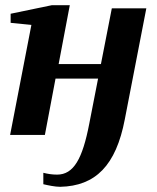

<svg xmlns="http://www.w3.org/2000/svg" viewBox="-20 -520 607 740"><path d="M544 -488H411L369 -273H206L249 -500H180L21 -467V-432L101 -424L19 0H153L194 -217H358L324 -43C298 92 264 153 200 153C180 153 163 150 147 146V190C164 194 192 200 212 200C348 197 427 118 461 -60Z"/></svg>

Font: Veleka
Style: Bold Italic
Weight: 700
Italic angle: -12°
Designer: Stefan Peev, Context Ltd, 2016; SIL International, 1997-2014.
Foundry: Stefan Peev, Context Ltd, 2016
Version: Version 5.000